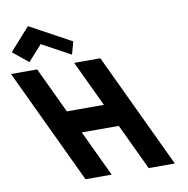

<svg xmlns="http://www.w3.org/2000/svg" viewBox="-426 -1249 1333 1359"><g transform="rotate(-10 241.0 -569.0)"><path d="M-279.9 -976 -168.9 -885 -68.8 -997 137.1 -885 162.1 -976 -135.5 -1138ZM109.5 -331H375.5L532 0H720L330 -825H142L297.5 -496H31.5L-124 -825H-312L78 0H266Z"/></g></svg>

Font: Hussar
Style: BdOpOblFive
Weight: 700
Foundry: Cannot Into Space Fonts
Version: Version 2.00